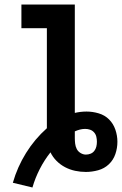

<svg xmlns="http://www.w3.org/2000/svg" viewBox="-20 -755 541 852"><path d="M124 77 37 56Q57 -14 95.5 -76Q134 -138 188 -186V-630H75V-735H312V-254Q325 -257 338 -258.5Q351 -260 364 -260Q391 -260 418 -252Q445 -244 464 -225Q483 -206 492 -179.5Q501 -153 501 -126Q501 -98 492 -71.5Q483 -45 463 -26Q443 -7 415.5 0.5Q388 8 361 8Q337 8 313.5 3Q290 -2 269 -13Q248 -24 231 -41Q214 -58 204 -79Q177 -45 156.5 -5Q136 35 124 77ZM361 -69Q372 -69 382 -73Q392 -77 398.5 -85.5Q405 -94 407.5 -104.5Q410 -115 410 -126Q410 -137 407.5 -148Q405 -159 397.5 -167.5Q390 -176 379.5 -179.5Q369 -183 358 -183Q346 -183 334.5 -180Q323 -177 312 -172Q312 -165 312 -157.5Q312 -150 312 -142Q312 -130 313.5 -117.5Q315 -105 320.5 -94Q326 -83 337.5 -76Q349 -69 361 -69Z"/></svg>

Font: Iosevka Slab Extrabold
Style: Regular
Weight: 800
Monospace: yes
Designer: Belleve Invis
Foundry: Belleve Invis
Version: Version 11.1.1; ttfautohint (v1.8.3)